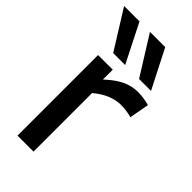

<svg xmlns="http://www.w3.org/2000/svg" viewBox="-266 -849 908 908"><g transform="rotate(45 188.0 -395.0)"><path d="M156 -539V-473Q185 -500 210.5 -516.5Q236 -533 262 -541Q288 -549 317 -549Q336 -549 355.5 -546Q375 -543 392 -538L374 -439Q356 -444 337.5 -446.5Q319 -449 302 -449Q270 -449 236.5 -436Q203 -423 165 -392V0H58V-539ZM102 -596 -19 -790H84L182 -596ZM275 -596 154 -790H256L355 -596Z"/></g></svg>

Font: Georama ExtraCondensed Thin Medium
Style: Regular
Weight: 500
Version: Version 1.001